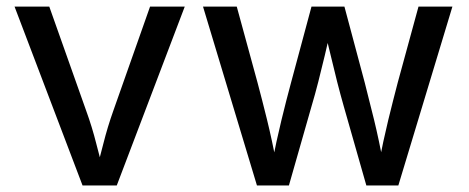

<svg xmlns="http://www.w3.org/2000/svg" viewBox="-20 -566 1432 586"><path d="M231.9 0 24.4 -545.9H130.4L242.7 -229Q261.2 -178.2 273.9 -127.4Q286.6 -76.7 300.8 -27.8H268.6Q282.7 -76.7 295.4 -127.4Q308.1 -178.2 326.2 -229L438 -545.9H543.9L336.4 0Z M764.2 0 599.6 -545.9H702.6L766.1 -313.5Q779.3 -264.2 794.7 -201.9Q810.1 -139.6 824.7 -62H809.1Q823.7 -136.7 838.9 -199Q854 -261.2 868.2 -313.5L930.7 -545.9H1031.2L1093.3 -313.5Q1106.4 -262.7 1121.6 -200.7Q1136.7 -138.7 1150.9 -62H1135.3Q1149.9 -137.7 1165 -199.7Q1180.2 -261.7 1193.8 -313.5L1257.3 -545.9H1360.8L1195.8 0H1098.1L1029.3 -241.2Q1019 -277.3 1009 -316.4Q999 -355.5 989.5 -396.2Q980 -437 969.7 -478H990.2Q981 -437.5 971.2 -396.5Q961.4 -355.5 951.4 -316.2Q941.4 -276.9 930.7 -241.2L861.8 0Z"/></svg>

Font: Inter Cardless
Style: Regular
Weight: 400
Designer: Rasmus Andersson
Foundry: rsms
Version: Version 4.001;git-9221beed3